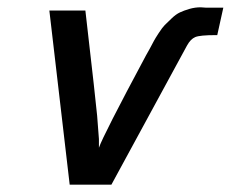

<svg xmlns="http://www.w3.org/2000/svg" viewBox="-20 -501 632 526"><path d="M115.2 -472.2H213.9L236.8 -271L246.1 -184.1L251 -120.1V-96.2Q262.2 -129.4 379.9 -349.1Q380.9 -350.1 389.9 -366.9Q398.9 -383.8 401.9 -389.4Q404.8 -395 414.8 -410.4Q424.8 -425.8 431.4 -432.4Q438 -439 450 -450.4Q461.9 -461.9 472.9 -467Q483.9 -472.2 499 -476.6Q514.2 -481 529.8 -481Q531.7 -481 536.9 -480.5Q542 -480 543.9 -480H591.8L575.2 -404.8H570.8Q527.8 -404.8 514.9 -399.4Q502 -394 492.2 -376L285.2 4.9H170.9Z"/></svg>

Font: CMU Bright
Style: SemiBoldOblique
Weight: 600
Italic angle: -12°
Version: Version 0.7.0